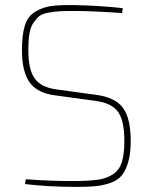

<svg xmlns="http://www.w3.org/2000/svg" viewBox="-20 -721 594 752"><path d="M353 -326 200 -347Q128 -355 97 -397Q66 -439 66 -524Q66 -585 77.5 -621.5Q89 -658 118.5 -675.5Q148 -693 181 -697.5Q214 -702 274 -701Q371 -699 461 -689L458 -670Q338 -678 274 -678Q235 -678 215.5 -677Q196 -676 170.5 -671.5Q145 -667 133.5 -657.5Q122 -648 110.5 -631Q99 -614 95 -588Q91 -562 91 -524Q91 -448 116 -413.5Q141 -379 200 -371L353 -350Q429 -341 460.5 -300Q492 -259 492 -169Q492 -121 482.5 -87.5Q473 -54 457.5 -34.5Q442 -15 413.5 -5Q385 5 356.5 8Q328 11 282 11Q172 11 78 0L81 -19Q185 -11 283 -12Q338 -13 369 -18Q400 -23 424 -39.5Q448 -56 457.5 -87Q467 -118 467 -169Q467 -250 441.5 -284Q416 -318 353 -326Z"/></svg>

Font: Exo 2.0 Thin
Style: Regular
Weight: 250
Designer: Natanael Gama
Version: Version 1.001;PS 001.001;hotconv 1.0.70;makeotf.lib2.5.58329